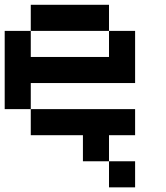

<svg xmlns="http://www.w3.org/2000/svg" viewBox="-20 -576 707 818"><path d="M444.4 -444.4H111.1V-555.6H444.4ZM555.6 222.2H444.4V111.1H555.6ZM333.3 0H111.1V-111.1H555.6V0H444.4V111.1H333.3ZM111.1 -222.2V-111.1H0V-444.4H111.1V-333.3H444.4V-444.4H555.6V-222.2Z"/></svg>

Font: Pixeloid Mono
Style: Regular
Weight: 400
Monospace: yes
Designer: GGBotNet
Foundry: GGBotNet
Version: 0.5